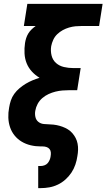

<svg xmlns="http://www.w3.org/2000/svg" viewBox="-20 -755 549 990"><path d="M177 215V101H190Q199 101 209 97.5Q219 94 225.5 86.5Q232 79 236 69.5Q240 60 241 51Q243 40 242 30Q241 20 235 13Q229 6 219.5 3Q210 0 200 0Q197 0 194.5 0Q192 0 190 0Q163 0 138 -6Q113 -12 92 -24.5Q71 -37 55.5 -56Q40 -75 32 -98.5Q24 -122 23 -148Q22 -174 27 -200Q30 -219 36 -237Q42 -255 53.5 -271Q65 -287 80.5 -300Q96 -313 112.5 -323Q129 -333 147 -340.5Q165 -348 184 -354Q162 -367 144.5 -386Q127 -405 117.5 -428.5Q108 -452 106.5 -479Q105 -506 109 -533Q111 -546 115 -558.5Q119 -571 126 -582.5Q133 -594 143 -603.5Q153 -613 164 -621H103L121 -735H509L491 -621H403Q386 -621 369.5 -619.5Q353 -618 336 -613Q319 -608 303.5 -599.5Q288 -591 275 -578.5Q262 -566 254.5 -549.5Q247 -533 244 -517Q240 -492 246 -468.5Q252 -445 269 -430Q286 -415 309.5 -409.5Q333 -404 358 -404H396L378 -290H339Q321 -290 302.5 -288.5Q284 -287 266 -282.5Q248 -278 230.5 -270Q213 -262 198 -249Q183 -236 174 -219Q165 -202 162 -184Q159 -168 162.5 -152Q166 -136 178 -126.5Q190 -117 206.5 -115.5Q223 -114 239.5 -113.5Q256 -113 271.5 -110Q287 -107 302 -101.5Q317 -96 330 -88Q343 -80 353 -68.5Q363 -57 370 -43.5Q377 -30 380 -14.5Q383 1 382.5 17.5Q382 34 379 50Q376 72 368.5 94Q361 116 348 135.5Q335 155 317 171Q299 187 278 197Q257 207 234.5 211Q212 215 190 215Z"/></svg>

Font: Iosevka SS04 Heavy Oblique
Style: Regular
Weight: 900
Italic angle: -9°
Monospace: yes
Designer: Belleve Invis
Foundry: Belleve Invis
Version: Version 19.0.0; ttfautohint (v1.8.4)